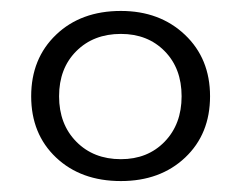

<svg xmlns="http://www.w3.org/2000/svg" viewBox="-20 -788 442 351"><path d="M364 -612Q364 -543 318.5 -500Q273 -457 201 -457Q128 -457 82.5 -500Q37 -543 37 -612Q37 -681 82.5 -724.5Q128 -768 201 -768Q272 -768 318 -724.5Q364 -681 364 -612ZM88 -612Q88 -561 119.5 -529Q151 -497 201 -497Q250 -497 281 -529Q312 -561 312 -612Q312 -663 281 -694.5Q250 -726 201 -726Q151 -726 119.5 -694.5Q88 -663 88 -612Z"/></svg>

Font: TypoPRO Montserrat
Style: Regular
Weight: 300
Designer: Julieta Ulanovsky
Foundry: Julieta Ulanovsky
Version: Version 6.001